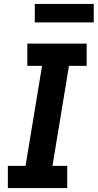

<svg xmlns="http://www.w3.org/2000/svg" viewBox="-20 -957 497 977"><path d="M20 0H322V-113H247L331 -622H421V-735H119V-622H194L110 -113H20ZM157 -843H457V-937H157Z"/></svg>

Font: Iosevka Sparkle XBdObl
Style: Regular
Weight: 800
Italic angle: -9°
Designer: Belleve Invis
Foundry: Belleve Invis
Version: Version 4.5.0; ttfautohint (v1.8.3)